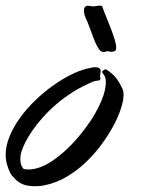

<svg xmlns="http://www.w3.org/2000/svg" viewBox="-75 -642 497 671"><path d="M275.9 -368.2Q275.9 -363.8 273.7 -362.3Q271.5 -360.8 268.1 -360.4Q264.6 -359.9 260 -359.4Q255.4 -358.9 251 -356.9Q212.9 -341.3 180.4 -320.8Q147.9 -300.3 121.6 -277.6Q95.2 -254.9 74.2 -231.2Q53.2 -207.5 38.1 -185.5Q22.9 -163.6 13.4 -144.5Q3.9 -125.5 0 -111.8Q-2.4 -104.5 -3.2 -98.4Q-3.9 -92.3 -3.9 -85.9Q-3.9 -62.5 7.8 -51.8Q12.7 -50.3 17.1 -50Q21.5 -49.8 25.9 -49.8Q42.5 -49.8 63.5 -56.9Q84.5 -64 109.1 -80.6Q133.8 -97.2 161.9 -123.8Q189.9 -150.4 220.2 -189.9Q242.2 -218.8 256.6 -243.9Q271 -269 279.5 -289.8Q288.1 -310.5 291.5 -326.7Q294.9 -342.8 294.9 -354Q294.9 -363.8 293.2 -369.9Q291.5 -376 289.1 -378.9Q282.2 -387.2 282.2 -391.1Q282.2 -393.6 283.9 -394.8Q285.6 -396 288.1 -397Q290.5 -397 290.5 -398.4Q290.5 -399.9 293 -399.9Q293.9 -399.9 296.4 -398.9Q298.8 -397.9 304.2 -394Q310.1 -389.6 315.7 -385Q321.3 -380.4 327.1 -373.5Q333 -366.7 339.4 -356.9Q345.7 -347.2 353 -332Q354.5 -328.1 355.7 -323Q356.9 -317.9 356.9 -311Q356.9 -291 347.4 -262Q337.9 -232.9 320.3 -200.4Q302.7 -168 278.1 -134.8Q253.4 -101.6 222.9 -73Q192.4 -44.4 157 -23.7Q121.6 -2.9 83 4.9Q73.2 7.3 64 8.1Q54.7 8.8 46.9 8.8Q18.1 8.8 0.5 0Q-17.1 -8.8 -25.9 -21Q-34.2 -27.8 -40 -39.3Q-45.9 -50.8 -49.8 -64.9Q-55.2 -82.5 -55.2 -100.1Q-55.2 -132.3 -41.5 -165.5Q-27.8 -198.7 -5.1 -230.2Q17.6 -261.7 46.9 -290Q76.2 -318.4 107.7 -341.1Q139.2 -363.8 170.4 -379.6Q201.7 -395.5 228 -401.9Q235.4 -403.3 243.2 -405.3Q251 -407.2 257.8 -407.2Q271.5 -407.2 275.9 -398.9Q276.9 -397 276.9 -393.1Q276.9 -389.2 275.9 -385.5Q274.9 -381.8 274.9 -375Q274.9 -373.5 275.4 -372.1Q275.9 -370.6 275.9 -368.2ZM230.5 -565.9Q223.6 -579.6 220.9 -588.6Q218.3 -597.7 218.3 -604Q218.3 -615.2 223.1 -618.7Q228 -622.1 230.5 -622.1Q231.4 -622.1 234.4 -621.6Q237.3 -621.1 240.7 -620.8Q244.1 -620.6 247.1 -620.1Q250 -619.6 251.5 -619.6Q252.9 -619.6 259.8 -620.8Q266.6 -622.1 268.1 -622.1H275.4Q277.8 -622.1 279.5 -621.8Q281.2 -621.6 282.2 -619.6Q288.1 -602.5 296.6 -582Q305.2 -561.5 312.7 -541.5Q320.3 -521.5 325.7 -504.2Q331.1 -486.8 331.1 -476.1Q331.1 -469.7 330.1 -467.8Q328.6 -463.9 323.7 -462.4Q318.8 -460.9 314.5 -460.9Q309.1 -460.9 307.1 -461.9Q305.7 -462.9 303.7 -462.9Q301.8 -462.9 300.3 -462.9Q295.9 -462.9 294.2 -461.4Q292.5 -460 287.1 -460Q278.3 -460 271.2 -469.7Q264.2 -479.5 257.6 -494.9Q251 -510.3 244.4 -529.1Q237.8 -547.9 230.5 -565.9Z"/></svg>

Font: Oregano
Style: Italic
Weight: 400
Italic angle: -12°
Designer: Astigmatic (AOETI)
Foundry: Astigmatic (AOETI)
Version: Version 1.000